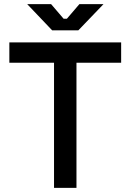

<svg xmlns="http://www.w3.org/2000/svg" viewBox="-20 -904 628 924"><path d="M240 0H348V-602H563V-700H25V-602H240ZM111 -884 231 -758H357L478 -884H362L302 -814H286L226 -884Z"/></svg>

Font: Meta Space Medium
Style: Regular
Weight: 500
Designer: Meta Pool / Florian Karsten
Foundry: Meta Pool / Florian Karsten
Version: Version 2.000;Glyphs 3.1.1 (3137)